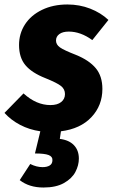

<svg xmlns="http://www.w3.org/2000/svg" viewBox="-48 -571 504 857"><path d="M409 -174Q409 -100 360 -48Q311 4 224 15L219 49Q260 54 282 77Q304 100 304 137Q304 167 288.5 196.5Q273 226 237.5 246Q202 266 146 266Q82 266 40 233L87 161Q115 175 142 175Q162 175 174 167.5Q186 160 186 144Q187 128 169 121Q151 114 108 114L132 15Q83 8 42 -13.5Q1 -35 -28 -67L57 -154Q114 -102 177 -102Q208 -102 225 -115.5Q242 -129 242 -151Q242 -173 224.5 -187Q207 -201 155 -222Q94 -246 65.5 -280Q37 -314 37 -370Q37 -421 63.5 -462Q90 -503 139.5 -527Q189 -551 253 -551Q307 -551 354.5 -532.5Q402 -514 436 -482L364 -392Q312 -430 259 -430Q232 -430 217 -419Q202 -408 202 -390Q202 -372 219.5 -359.5Q237 -347 291 -326Q350 -302 379.5 -266.5Q409 -231 409 -174Z"/></svg>

Font: Fira Sans Condensed ExtraBold
Style: Italic
Weight: 800
Width: 3
Italic angle: -8°
Designer: bBox Type GmbH & Carrois Corporate GbR & Edenspiekermann AG
Foundry: bBox Type GmbH & Carrois Corporate GbR & Edenspiekermann AG
Version: Version 4.301